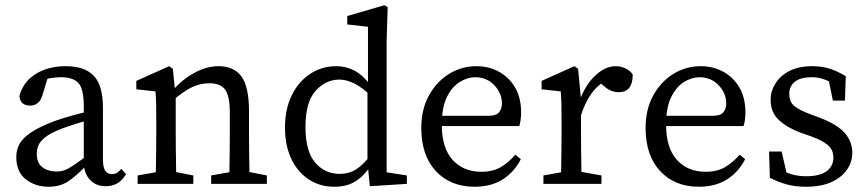

<svg xmlns="http://www.w3.org/2000/svg" viewBox="-20 -700 3302 731"><path d="M165 11Q115 11 78.5 -17Q42 -45 42 -103Q42 -129 54 -151.5Q66 -174 98.5 -196Q131 -218 193 -241Q222 -251 261.5 -262Q301 -273 335 -279V-246Q304 -240 268.5 -228.5Q233 -217 212 -209Q171 -193 151 -176.5Q131 -160 125.5 -144.5Q120 -129 120 -115Q120 -79 141.5 -63Q163 -47 195 -47Q211 -47 225.5 -52Q240 -57 262 -72Q284 -87 322 -115L334 -69H308Q267 -27 237 -8Q207 11 165 11ZM382 9Q345 9 322 -16Q299 -41 299 -84V-294Q299 -362 278.5 -384Q258 -406 212 -406Q196 -406 175.5 -403Q155 -400 129 -390L166 -418L142 -339Q130 -298 95 -298Q57 -298 54 -334Q67 -387 114.5 -417.5Q162 -448 231 -448Q302 -448 337 -411.5Q372 -375 372 -288V-93Q372 -62 381 -49.5Q390 -37 406 -37Q418 -37 426.5 -43Q435 -49 442 -57L460 -37Q444 -11 425 -1Q406 9 382 9Z M852 0Q853 -21 853.5 -55Q854 -89 854.5 -126.5Q855 -164 855 -193V-270Q855 -335 837 -359Q819 -383 777 -383Q743 -383 712 -368.5Q681 -354 641 -320L629 -353H636Q669 -394 717 -421Q765 -448 812 -448Q871 -448 899.5 -408.5Q928 -369 928 -277V-193Q928 -164 928.5 -126.5Q929 -89 929.5 -55Q930 -21 931 0ZM504 0V-32L605 -50H624L716 -32V0ZM572 0Q573 -21 573.5 -55.5Q574 -90 574.5 -127.5Q575 -165 575 -193V-236Q575 -274 574.5 -299Q574 -324 572 -352L499 -360V-392L624 -448L638 -438L649 -332V-193Q649 -165 649.5 -127.5Q650 -90 650.5 -55.5Q651 -21 651 0ZM784 0V-32L885 -50H904L996 -32V0Z M1253 11Q1197 11 1154.5 -17.5Q1112 -46 1088.5 -96.5Q1065 -147 1065 -214Q1065 -284 1090.5 -336.5Q1116 -389 1160.5 -418.5Q1205 -448 1261 -448Q1296 -448 1328 -432Q1360 -416 1392 -374H1406L1397 -331Q1357 -369 1327.5 -383Q1298 -397 1272 -397Q1220 -397 1181.5 -354Q1143 -311 1143 -216Q1143 -124 1180 -81Q1217 -38 1273 -38Q1308 -38 1335.5 -55Q1363 -72 1394 -113L1402 -70H1392Q1367 -31 1334 -10Q1301 11 1253 11ZM1388 9 1379 -84V-354L1381 -366V-598L1302 -607V-639L1443 -680L1456 -673L1452 -542V-44L1529 -32V0Z M1787 11Q1695 11 1639.5 -48.5Q1584 -108 1584 -213Q1584 -284 1613 -336.5Q1642 -389 1689.5 -418.5Q1737 -448 1794 -448Q1841 -448 1879.5 -427Q1918 -406 1941 -367Q1964 -328 1964 -272Q1964 -256 1962 -242.5Q1960 -229 1957 -220H1618V-259H1837Q1870 -259 1880.5 -273Q1891 -287 1891 -306Q1891 -345 1862 -375.5Q1833 -406 1789 -406Q1760 -406 1730.5 -388Q1701 -370 1681.5 -330.5Q1662 -291 1662 -225Q1662 -137 1703 -91.5Q1744 -46 1813 -46Q1857 -46 1887 -64Q1917 -82 1942 -111L1963 -94Q1938 -45 1894 -17Q1850 11 1787 11Z M2049 0V-32L2150 -50H2169L2270 -32V0ZM2115 0Q2116 -21 2116.5 -55.5Q2117 -90 2117.5 -127.5Q2118 -165 2118 -193V-236Q2118 -274 2117.5 -299Q2117 -324 2115 -352L2042 -360V-392L2167 -448L2181 -438L2192 -323V-193Q2192 -165 2192.5 -127.5Q2193 -90 2193.5 -55.5Q2194 -21 2194 0ZM2190 -255 2178 -318H2187Q2210 -379 2247.5 -413.5Q2285 -448 2324 -448Q2344 -448 2362.5 -439Q2381 -430 2389 -416Q2389 -349 2336 -349Q2306 -349 2281 -371L2256 -392L2301 -402Q2258 -380 2232 -344Q2206 -308 2190 -255Z M2641 11Q2549 11 2493.5 -48.5Q2438 -108 2438 -213Q2438 -284 2467 -336.5Q2496 -389 2543.5 -418.5Q2591 -448 2648 -448Q2695 -448 2733.5 -427Q2772 -406 2795 -367Q2818 -328 2818 -272Q2818 -256 2816 -242.5Q2814 -229 2811 -220H2472V-259H2691Q2724 -259 2734.5 -273Q2745 -287 2745 -306Q2745 -345 2716 -375.5Q2687 -406 2643 -406Q2614 -406 2584.5 -388Q2555 -370 2535.5 -330.5Q2516 -291 2516 -225Q2516 -137 2557 -91.5Q2598 -46 2667 -46Q2711 -46 2741 -64Q2771 -82 2796 -111L2817 -94Q2792 -45 2748 -17Q2704 11 2641 11Z M3048 11Q3009 11 2977 2.5Q2945 -6 2911 -23L2908 -123H2956L2981 -14L2936 -35V-67Q2960 -48 2987.5 -38.5Q3015 -29 3049 -29Q3102 -29 3127.5 -48.5Q3153 -68 3153 -100Q3153 -129 3132.5 -147Q3112 -165 3068 -181L3025 -196Q2975 -215 2944.5 -244Q2914 -273 2914 -320Q2914 -353 2932.5 -382.5Q2951 -412 2986 -430Q3021 -448 3072 -448Q3110 -448 3140.5 -438Q3171 -428 3200 -410L3197 -317H3151L3132 -410L3165 -395V-371Q3121 -406 3071 -406Q3028 -406 3006.5 -389Q2985 -372 2985 -343Q2985 -312 3004.5 -296Q3024 -280 3071 -263L3098 -253Q3167 -227 3196 -194Q3225 -161 3225 -118Q3225 -84 3205 -54.5Q3185 -25 3146 -7Q3107 11 3048 11Z"/></svg>

Font: Lisu Bosa ExtraLight
Style: Regular
Weight: 200
Designer: David Morse, Annie Olsen, Victor Gaultney, Frank Grießhammer (Latin)
Foundry: SIL International
Version: Version 2.000